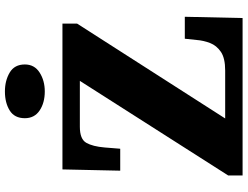

<svg xmlns="http://www.w3.org/2000/svg" viewBox="-130 -852 982 761"><g transform="rotate(-90 360.5 -471.0)"><path d="M46 0V-57L421 -645H239Q190 -645 175.5 -619.5Q161 -594 157 -547L152 -485H65L70 -714H648V-656L272 -69H462Q511 -69 536 -86Q561 -103 571 -129Q581 -155 583 -182L588 -229H675L670 0ZM379 -784Q334 -784 303.5 -804.5Q273 -825 273 -863Q273 -904 303.5 -923Q334 -942 379 -942Q422 -942 454 -923Q486 -904 486 -863Q486 -825 454 -804.5Q422 -784 379 -784Z"/></g></svg>

Font: Noto Serif Armenian Black
Style: Regular
Weight: 900
Version: Version 2.007